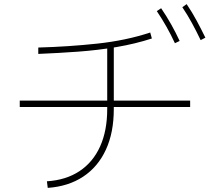

<svg xmlns="http://www.w3.org/2000/svg" viewBox="-20 -868 1040 933"><path d="M212 45 208 13Q301 7 366.5 -36.5Q432 -80 466.5 -156.5Q501 -233 501 -338V-652H533V-338Q533 -224 494.5 -140.5Q456 -57 384 -9.5Q312 38 212 45ZM76 -348V-379H904V-348ZM166 -606V-637Q312 -641 452 -656Q592 -671 710 -710L718 -681Q638 -655 547 -639.5Q456 -624 360 -617Q264 -610 166 -606ZM830 -658Q811 -699 789 -738Q767 -777 742 -814L763 -828Q789 -790 811.5 -750Q834 -710 853 -669ZM955 -673Q935 -715 913 -755.5Q891 -796 866 -833L887 -848Q914 -808 936 -767Q958 -726 978 -685Z"/></svg>

Font: Murecho Thin ExtraLight
Style: Regular
Weight: 250
Version: Version 1.010